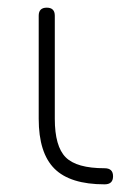

<svg xmlns="http://www.w3.org/2000/svg" viewBox="-20 -481 355 501"><path d="M253 0Q163 0 122 -41Q81 -82 81 -171V-440Q81 -461 102 -461Q123 -461 123 -440V-171Q123 -99 151.5 -70.5Q180 -42 253 -42Q275 -42 275 -21Q275 0 253 0Z"/></svg>

Font: Jura Light
Style: Regular
Weight: 300
Designer: Daniel Johnson, Alexei Vanyashin
Foundry: Daniel Johnson
Version: Version 5.103